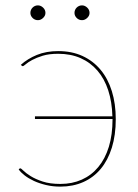

<svg xmlns="http://www.w3.org/2000/svg" viewBox="-20 -688 512 714"><path d="M49.5 0ZM57.5 -447Q82.5 -469.5 117.2 -483.8Q152 -498 196.5 -498Q247 -498 286.8 -479.8Q326.5 -461.5 354 -428.5Q381.5 -395.5 396 -348.8Q410.5 -302 410.5 -245Q410.5 -185.5 396 -139Q381.5 -92.5 354.8 -60.2Q328 -28 289.8 -11Q251.5 6 204.5 6Q176 6 151 0Q126 -6 106 -15.2Q86 -24.5 71.5 -35.8Q57 -47 49.5 -58L51.5 -60Q53.5 -62 55.5 -62Q58.5 -62 67.5 -53Q76.5 -44 94 -33Q111.5 -22 138.5 -13Q165.5 -4 204.5 -4Q248.5 -4 284.2 -20Q320 -36 345.5 -66.8Q371 -97.5 384.8 -142.2Q398.5 -187 398.5 -245V-245.5H110V-255.5H398Q396.5 -309 382.5 -352Q368.5 -395 342.5 -425.2Q316.5 -455.5 279.8 -471.8Q243 -488 196.5 -488Q162.5 -488 139 -480.8Q115.5 -473.5 99.8 -465Q84 -456.5 75.8 -449.2Q67.5 -442 64.5 -442Q62.5 -442 60.5 -444ZM149 -640Q149 -629.5 140.2 -621.2Q131.5 -613 121 -613Q109.5 -613 101.2 -621.2Q93 -629.5 93 -640Q93 -651.5 101.2 -659.8Q109.5 -668 121 -668Q131.5 -668 140.2 -659.8Q149 -651.5 149 -640ZM313 -640Q313 -629.5 304.2 -621.2Q295.5 -613 285 -613Q273.5 -613 265.2 -621.2Q257 -629.5 257 -640Q257 -651.5 265.2 -659.8Q273.5 -668 285 -668Q295.5 -668 304.2 -659.8Q313 -651.5 313 -640Z"/></svg>

Font: Lato Hairline
Style: Regular
Weight: 100
Designer: Lukasz Dziedzic
Foundry: tyPoland Lukasz Dziedzic
Version: Version 2.007; 2014-02-27